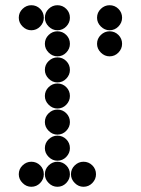

<svg xmlns="http://www.w3.org/2000/svg" viewBox="-20 -718 540 736"><path d="M52 -650Q52 -631 66.5 -616.5Q81 -602 100 -602Q120 -602 134 -616.5Q148 -631 148 -650Q148 -670 134 -684Q120 -698 100 -698Q81 -698 66.5 -684Q52 -670 52 -650ZM152 -650Q152 -631 166.5 -616.5Q181 -602 200 -602Q220 -602 234 -616.5Q248 -631 248 -650Q248 -670 234 -684Q220 -698 200 -698Q181 -698 166.5 -684Q152 -670 152 -650ZM152 -550Q152 -531 166.5 -516.5Q181 -502 200 -502Q220 -502 234 -516.5Q248 -531 248 -550Q248 -570 234 -584Q220 -598 200 -598Q181 -598 166.5 -584Q152 -570 152 -550ZM152 -450Q152 -431 166.5 -416.5Q181 -402 200 -402Q220 -402 234 -416.5Q248 -431 248 -450Q248 -470 234 -484Q220 -498 200 -498Q181 -498 166.5 -484Q152 -470 152 -450ZM152 -350Q152 -331 166.5 -316.5Q181 -302 200 -302Q220 -302 234 -316.5Q248 -331 248 -350Q248 -370 234 -384Q220 -398 200 -398Q181 -398 166.5 -384Q152 -370 152 -350ZM152 -250Q152 -231 166.5 -216.5Q181 -202 200 -202Q220 -202 234 -216.5Q248 -231 248 -250Q248 -270 234 -284Q220 -298 200 -298Q181 -298 166.5 -284Q152 -270 152 -250ZM152 -150Q152 -131 166.5 -116.5Q181 -102 200 -102Q220 -102 234 -116.5Q248 -131 248 -150Q248 -170 234 -184Q220 -198 200 -198Q181 -198 166.5 -184Q152 -170 152 -150ZM52 -50Q52 -31 66.5 -16.5Q81 -2 100 -2Q120 -2 134 -16.5Q148 -31 148 -50Q148 -70 134 -84Q120 -98 100 -98Q81 -98 66.5 -84Q52 -70 52 -50ZM152 -50Q152 -31 166.5 -16.5Q181 -2 200 -2Q220 -2 234 -16.5Q248 -31 248 -50Q248 -70 234 -84Q220 -98 200 -98Q181 -98 166.5 -84Q152 -70 152 -50ZM252 -50Q252 -31 266.5 -16.5Q281 -2 300 -2Q320 -2 334 -16.5Q348 -31 348 -50Q348 -70 334 -84Q320 -98 300 -98Q281 -98 266.5 -84Q252 -70 252 -50ZM352 -650Q352 -631 366.5 -616.5Q381 -602 400 -602Q420 -602 434 -616.5Q448 -631 448 -650Q448 -670 434 -684Q420 -698 400 -698Q381 -698 366.5 -684Q352 -670 352 -650ZM352 -550Q352 -531 366.5 -516.5Q381 -502 400 -502Q420 -502 434 -516.5Q448 -531 448 -550Q448 -570 434 -584Q420 -598 400 -598Q381 -598 366.5 -584Q352 -570 352 -550Z"/></svg>

Font: Matrix Sans Print
Style: Regular
Weight: 400
Designer: Brad Neil
Version: Version 1.100